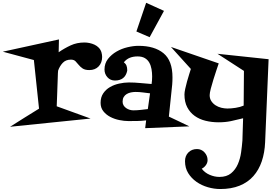

<svg xmlns="http://www.w3.org/2000/svg" viewBox="-90 -876 1934 1346"><path d="M626 -476.6Q626 -436.5 601.6 -410.6Q577.1 -384.8 536.1 -384.8Q505.9 -384.8 489.3 -396Q472.7 -407.2 461.4 -421.4Q450.2 -435.5 439 -446.8Q427.7 -458 407.2 -458Q371.1 -458 349.6 -435.1Q328.1 -412.1 317.4 -380.9Q316.4 -378.9 315.9 -362.3Q315.4 -345.7 314.5 -320.3Q313.5 -294.9 312.5 -264.6Q311.5 -234.4 310.5 -207Q309.6 -179.7 308.6 -158.7Q307.6 -137.7 307.6 -130.9L544.9 -44.9L-19.5 12.7Q31.2 -19.5 82 -51.3Q132.8 -83 183.6 -114.3L147.5 -455.1L-70.3 -513.7L323.2 -599.6L321.3 -509.8Q362.3 -538.1 405.8 -558.1Q449.2 -578.1 502 -578.1Q519.5 -578.1 538.1 -574.2Q556.6 -570.3 573.2 -562.5Q589.8 -554.7 602.5 -541.5Q615.2 -528.3 621.1 -509.8Q626 -492.2 626 -476.6Z M1237.3 9.8 927.7 22.5 934.6 -32.2Q903.3 -28.3 872.1 -27.8Q840.8 -27.3 809.6 -27.3Q781.2 -27.3 747.1 -34.2Q712.9 -41 683.6 -56.2Q654.3 -71.3 634.8 -95.7Q615.2 -120.1 615.2 -155.3Q615.2 -194.3 633.8 -221.7Q652.3 -249 681.2 -265.6Q710 -282.2 745.1 -290Q780.3 -297.9 813.5 -297.9Q854.5 -297.9 893.6 -293.9Q932.6 -290 972.7 -287.1Q974.6 -299.8 975.6 -313Q976.6 -326.2 976.6 -339.8Q976.6 -366.2 972.2 -391.6Q967.8 -417 956.5 -437Q945.3 -457 925.3 -468.8Q905.3 -480.5 874 -480.5Q844.7 -480.5 820.8 -471.2Q796.9 -461.9 778.3 -439.5Q792 -428.7 796.9 -415.5Q801.8 -402.3 801.8 -385.7V-379.9Q787.1 -311.5 715.8 -311.5Q683.6 -311.5 663.1 -334.5Q642.6 -357.4 642.6 -388.7Q642.6 -431.6 667 -462.9Q691.4 -494.1 727.1 -514.6Q762.7 -535.2 804.2 -544.9Q845.7 -554.7 880.9 -554.7Q993.2 -554.7 1056.2 -502.9Q1119.1 -451.2 1119.1 -334Q1119.1 -321.3 1118.7 -308.6Q1118.2 -295.9 1117.2 -283.2L1093.8 -58.6Q1130.9 -42 1166 -24.4Q1201.2 -6.8 1237.3 9.8ZM961.9 -221.7Q936.5 -224.6 911.1 -228Q885.7 -231.4 860.4 -231.4Q843.8 -231.4 827.6 -228Q811.5 -224.6 798.3 -216.8Q785.2 -209 777.3 -195.8Q769.5 -182.6 769.5 -163.1Q769.5 -148.4 776.4 -137.2Q783.2 -126 794.4 -118.2Q805.7 -110.4 818.8 -106.4Q832 -102.5 844.7 -102.5Q870.1 -102.5 896 -105.5Q921.9 -108.4 946.3 -111.3ZM1059.6 -799.8 959 -615.2 866.2 -655.3 934.6 -856.4Z M1793 -460.9 1768.6 121.1Q1765.6 194.3 1745.1 254.9Q1724.6 315.4 1686 358.9Q1647.5 402.3 1589.4 425.8Q1531.2 449.2 1454.1 449.2Q1411.1 449.2 1367.2 436.5Q1323.2 423.8 1287.6 398.9Q1252 374 1229.5 337.9Q1207 301.8 1207 253.9Q1207 216.8 1230.5 192.9Q1253.9 168.9 1291 168.9Q1322.3 168.9 1343.8 192.4Q1365.2 215.8 1365.2 246.1Q1365.2 265.6 1353 282.2Q1340.8 298.8 1324.2 306.6Q1345.7 335 1379.9 349.6Q1414.1 364.3 1448.2 364.3Q1499 364.3 1529.8 338.9Q1560.5 313.5 1577.1 275.4Q1593.8 237.3 1600.1 192.9Q1606.4 148.4 1609.4 109.4Q1611.3 69.3 1611.8 30.8Q1612.3 -7.8 1614.3 -46.9Q1568.4 -35.2 1528.8 -26.9Q1489.3 -18.6 1442.4 -18.6Q1394.5 -18.6 1351.1 -29.3Q1307.6 -40 1274.9 -63.5Q1242.2 -86.9 1222.7 -124Q1203.1 -161.1 1203.1 -213.9Q1203.1 -228.5 1208.5 -253.4Q1213.9 -278.3 1221.2 -304.7Q1228.5 -331.1 1236.3 -355.5Q1244.1 -379.9 1248 -392.6L1108.4 -546.9L1443.4 -431.6Q1437.5 -415 1427.2 -383.8Q1417 -352.5 1406.2 -318.8Q1395.5 -285.2 1387.7 -254.4Q1379.9 -223.6 1379.9 -209Q1379.9 -184.6 1391.6 -167Q1403.3 -149.4 1421.4 -137.7Q1439.5 -126 1461.4 -120.6Q1483.4 -115.2 1504.9 -115.2Q1530.3 -115.2 1562 -120.1Q1593.8 -125 1618.2 -135.7L1620.1 -378.9L1434.6 -499Z"/></svg>

Font: Fontdiner Swanky
Style: Regular
Weight: 400
Designer: Font Diner, Inc
Foundry: Font Diner, Inc
Version: Version 1.001